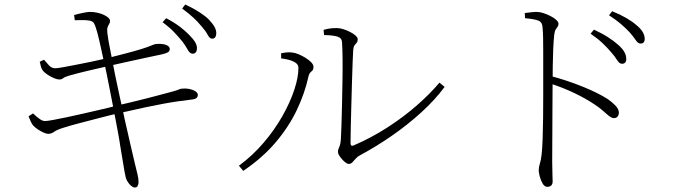

<svg xmlns="http://www.w3.org/2000/svg" viewBox="-20 -793 3030 855"><path d="M793 -607Q777 -627 755.5 -649.5Q734 -672 704 -694L720 -712Q756 -693 781 -674Q806 -655 822 -638Q841 -619 849.5 -604.5Q858 -590 857 -575Q856 -564 850.5 -558.5Q845 -553 836 -554Q825 -555 816 -571.5Q807 -588 793 -607ZM879 -674Q862 -695 841.5 -714Q821 -733 791 -755L805 -773Q841 -756 867.5 -739Q894 -722 910 -706Q928 -687 936 -672Q944 -657 943 -642Q942 -631 937 -625.5Q932 -620 923 -621Q913 -622 904.5 -638.5Q896 -655 879 -674ZM310 -726Q327 -731 348.5 -735.5Q370 -740 380 -740Q397 -740 413 -736.5Q429 -733 442 -727Q455 -721 462.5 -714Q470 -707 470 -700Q470 -692 466 -686Q462 -680 459 -671.5Q456 -663 458 -647Q462 -616 467 -590.5Q472 -565 481 -519Q493 -455 508 -386.5Q523 -318 537 -254Q551 -190 563 -140Q575 -90 581 -63Q588 -34 592.5 -16Q597 2 597 19Q597 26 593.5 34Q590 42 580 42Q573 42 564.5 35Q556 28 549.5 18Q543 8 540 -2Q538 -10 534 -32Q530 -54 525.5 -83Q521 -112 516 -140Q512 -168 504.5 -208Q497 -248 488.5 -293Q480 -338 471.5 -381Q463 -424 456 -459Q449 -494 444 -513Q437 -545 429 -582Q421 -619 413 -649Q405 -679 398 -690Q393 -699 377 -701.5Q361 -704 343.5 -703.5Q326 -703 313 -703ZM157 -518 176 -527Q187 -514 198.5 -501.5Q210 -489 226 -489Q235 -489 260 -493.5Q285 -498 318.5 -504.5Q352 -511 388 -518.5Q424 -526 454 -533Q493 -543 534 -553.5Q575 -564 611 -575Q642 -585 654.5 -590.5Q667 -596 674 -597Q684 -598 695 -597.5Q706 -597 715 -594.5Q724 -592 730 -587Q736 -582 736 -574Q736 -564 725.5 -559Q715 -554 701 -551Q671 -545 626 -535Q581 -525 536.5 -515.5Q492 -506 463 -499Q414 -488 368 -477Q322 -466 287 -456Q267 -450 261 -444.5Q255 -439 243 -439Q235 -439 220.5 -445Q206 -451 192.5 -460Q179 -469 173 -476Q166 -484 163 -493.5Q160 -503 157 -518ZM107 -275 127 -288Q145 -271 157.5 -262.5Q170 -254 180 -254Q190 -254 217.5 -259Q245 -264 282.5 -272Q320 -280 361 -289.5Q402 -299 439 -307.5Q476 -316 501 -323Q528 -329 565 -338Q602 -347 639.5 -356.5Q677 -366 706 -374Q735 -382 747 -385Q769 -391 775 -394Q781 -397 788 -398Q808 -400 824.5 -396.5Q841 -393 851 -386Q861 -379 861 -370Q861 -363 856 -357.5Q851 -352 836 -350Q804 -346 774.5 -342Q745 -338 710 -331.5Q675 -325 627 -315Q579 -305 510 -289Q474 -281 428 -269Q382 -257 337.5 -245.5Q293 -234 262 -224Q233 -215 221 -206Q209 -197 194 -197Q187 -197 174.5 -202.5Q162 -208 149 -216.5Q136 -225 127 -235Q122 -241 117.5 -251Q113 -261 107 -275Z M1421 -660Q1438 -665 1451.5 -666.5Q1465 -668 1480 -668Q1493 -668 1509 -663Q1525 -658 1539.5 -650.5Q1554 -643 1563.5 -634.5Q1573 -626 1573 -618Q1573 -608 1568.5 -603Q1564 -598 1559 -591.5Q1554 -585 1553 -571Q1552 -559 1550.5 -520.5Q1549 -482 1547.5 -430Q1546 -378 1544.5 -323.5Q1543 -269 1542 -224Q1541 -179 1541 -156Q1541 -140 1554 -145Q1633 -179 1704.5 -225Q1776 -271 1835.5 -323Q1895 -375 1937 -425L1960 -406Q1917 -348 1856 -292.5Q1795 -237 1725 -188.5Q1655 -140 1584 -102Q1572 -96 1564 -86.5Q1556 -77 1549 -70Q1542 -63 1533 -63Q1527 -63 1519 -69Q1511 -75 1503 -84Q1495 -93 1490 -101.5Q1485 -110 1485 -116Q1485 -125 1487.5 -130.5Q1490 -136 1493.5 -145.5Q1497 -155 1498 -175Q1499 -193 1500.5 -233Q1502 -273 1503 -324.5Q1504 -376 1505 -430Q1506 -484 1505.5 -530.5Q1505 -577 1503 -606Q1502 -624 1482.5 -630Q1463 -636 1423 -637ZM1232 -533V-556Q1241 -558 1255 -559.5Q1269 -561 1282 -559Q1294 -558 1309.5 -551.5Q1325 -545 1340.5 -535.5Q1356 -526 1366 -515.5Q1376 -505 1376 -495Q1376 -481 1366.5 -474.5Q1357 -468 1353 -450Q1337 -377 1301.5 -302.5Q1266 -228 1207.5 -159Q1149 -90 1063 -32L1044 -55Q1105 -100 1154 -157.5Q1203 -215 1237.5 -276Q1272 -337 1290.5 -393Q1309 -449 1309 -491Q1309 -506 1294 -515Q1279 -524 1260.5 -528Q1242 -532 1232 -533Z M2701 -561Q2685 -580 2663.5 -600.5Q2642 -621 2610 -643L2625 -661Q2662 -644 2688 -627Q2714 -610 2731 -595Q2751 -578 2760 -562Q2769 -546 2769 -530Q2769 -520 2764 -514.5Q2759 -509 2750 -509Q2738 -509 2728 -525.5Q2718 -542 2701 -561ZM2783 -650Q2765 -669 2744.5 -686.5Q2724 -704 2692 -725L2706 -743Q2743 -728 2769.5 -712.5Q2796 -697 2813 -682Q2833 -666 2842 -650.5Q2851 -635 2851 -620Q2851 -609 2846 -604Q2841 -599 2832 -599Q2821 -599 2810.5 -615Q2800 -631 2783 -650ZM2317 -735Q2335 -737 2347 -738.5Q2359 -740 2369 -740Q2384 -740 2400.5 -734.5Q2417 -729 2432.5 -721Q2448 -713 2457.5 -704Q2467 -695 2467 -687Q2467 -679 2463 -674Q2459 -669 2454.5 -661.5Q2450 -654 2448 -638Q2445 -610 2443.5 -572.5Q2442 -535 2441.5 -499Q2441 -463 2441 -437Q2441 -424 2440.5 -383.5Q2440 -343 2440 -288.5Q2440 -234 2439.5 -177Q2439 -120 2439 -73Q2439 -42 2440 -20.5Q2441 1 2441 15Q2441 27 2434.5 33Q2428 39 2417 39Q2405 39 2396.5 24.5Q2388 10 2383.5 -7.5Q2379 -25 2379 -34Q2379 -49 2384 -64Q2389 -79 2392 -106Q2395 -134 2396.5 -177Q2398 -220 2398.5 -268.5Q2399 -317 2399 -362Q2399 -407 2399 -438Q2399 -468 2399 -500.5Q2399 -533 2399 -564.5Q2399 -596 2398.5 -624Q2398 -652 2396 -671Q2395 -694 2378 -701Q2361 -708 2318 -712ZM2434 -454Q2506 -435 2575 -407Q2644 -379 2686 -352Q2705 -339 2720.5 -323Q2736 -307 2736 -291Q2736 -282 2730.5 -274.5Q2725 -267 2714 -267Q2707 -267 2699.5 -271.5Q2692 -276 2682.5 -284.5Q2673 -293 2659.5 -304.5Q2646 -316 2626 -329Q2587 -355 2539 -378Q2491 -401 2434 -420Z"/></svg>

Font: Noto Serif JP
Style: Regular
Weight: 200
Designer: Ryoko NISHIZUKA 西塚涼子 (kana & ideographs); Frank Grießhammer (Latin, Greek & Cyrillic); Wenlong ZHANG 张文龙 (bopomofo); San
Foundry: Adobe
Version: Version 2.001;hotconv 1.1.0;makeotfexe 2.6.0